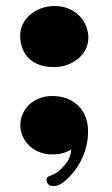

<svg xmlns="http://www.w3.org/2000/svg" viewBox="-20 -507 374 642"><path d="M160.2 -282.7Q132.8 -282.7 111.8 -290.3Q90.8 -297.9 76.7 -311.8Q62.5 -325.7 54.9 -345.2Q47.4 -364.7 47.4 -388.2Q47.4 -407.7 55.9 -425.5Q64.5 -443.4 79.8 -457Q95.2 -470.7 116.5 -478.8Q137.7 -486.8 163.1 -486.8Q189.9 -486.8 210.9 -477.5Q231.9 -468.3 246.3 -453.1Q260.7 -438 268.1 -418.9Q275.4 -399.9 275.4 -380.9Q275.4 -360.4 266.6 -342.5Q257.8 -324.7 242.2 -311.5Q226.6 -298.3 205.6 -290.5Q184.6 -282.7 160.2 -282.7ZM47.9 -88.4Q47.9 -107.9 55.7 -125.7Q63.5 -143.6 77.6 -157Q91.8 -170.4 111.6 -178.2Q131.3 -186 154.8 -186Q183.1 -186 205.3 -177Q227.5 -168 242.9 -152.3Q258.3 -136.7 266.4 -115.2Q274.4 -93.8 274.4 -68.4Q274.4 -40.5 267.8 -15.1Q261.2 10.3 249.8 32Q238.3 53.7 223.4 71.5Q208.5 89.4 192.4 102.1Q184.1 108.4 175.5 111.8Q167 115.2 158.7 115.2Q147.5 115.2 141.6 109.4Q135.7 103.5 135.7 93.8Q135.7 85.9 141.4 83.5Q147 81.1 159.2 75.7Q172.4 69.8 185.3 56.9Q198.2 43.9 206.5 31.7Q210.9 24.9 214.1 14.6Q217.3 4.4 218.3 -7.3Q206.1 0.5 190.2 4.9Q174.3 9.3 154.3 9.3Q129.4 9.3 109.6 0.7Q89.8 -7.8 76.2 -21.7Q62.5 -35.6 55.2 -53Q47.9 -70.3 47.9 -88.4Z"/></svg>

Font: Limelight
Style: Regular
Weight: 400
Designer: Nicole Fally with help from Eben Sorkin
Foundry: Nicole Fally with help from Eben Sorkin
Version: Version 1.002